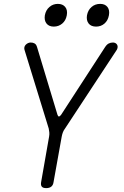

<svg xmlns="http://www.w3.org/2000/svg" viewBox="-20 -959 640 989"><path d="M475 -822Q449 -822 436.5 -838Q424 -854 428 -880Q433 -907 451.5 -923Q470 -939 496 -939Q521 -939 533.5 -923Q546 -907 541 -880Q536 -853 518 -837.5Q500 -822 475 -822ZM257 -822Q232 -822 219.5 -838Q207 -854 211 -880Q216 -907 234.5 -923Q253 -939 278 -939Q303 -939 316 -923Q329 -907 324 -880Q319 -853 300.5 -837.5Q282 -822 257 -822ZM218 10Q201 10 195 2Q189 -6 192 -22L233 -256Q235 -267 234 -277.5Q233 -288 231 -297L106 -703Q104 -711 106 -717.5Q108 -724 113 -729Q118 -734 124.5 -737Q131 -740 138 -740Q150 -740 158.5 -735Q167 -730 171 -716L276 -368Q279 -359 283.5 -359Q288 -359 295 -368L521 -716Q530 -730 540 -735Q550 -740 562 -740Q569 -740 574.5 -737Q580 -734 583 -729Q586 -724 586 -717.5Q586 -711 582 -703L315 -297Q308 -288 304 -277.5Q300 -267 298 -256L256 -22Q254 -6 244.5 2Q235 10 218 10Z"/></svg>

Font: Maple Mono NL ExtraLight
Style: Italic
Weight: 275
Italic angle: -10°
Monospace: yes
Designer: subframe7536
Version: Version 7.000